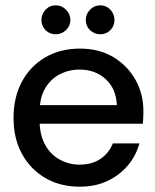

<svg xmlns="http://www.w3.org/2000/svg" viewBox="-20 -691 585 723"><path d="M280 12Q207 12 151 -20.5Q95 -53 63 -111Q31 -169 31 -247Q31 -325 62.5 -383.5Q94 -442 150.5 -475Q207 -508 281 -508Q354 -508 407.5 -475.5Q461 -443 490.5 -390Q520 -337 520 -272Q520 -262 519.5 -250Q519 -238 518 -225H104V-295H420Q417 -358 377.5 -393.5Q338 -429 280 -429Q239 -429 204.5 -411Q170 -393 149.5 -357.5Q129 -322 129 -267V-239Q129 -184 149.5 -146.5Q170 -109 205 -90Q240 -71 279 -71Q326 -71 358 -92.5Q390 -114 405 -151H505Q492 -104 461 -67.5Q430 -31 384.5 -9.5Q339 12 280 12ZM190 -562Q167 -562 151.5 -577.5Q136 -593 136 -616Q136 -638 151.5 -654.5Q167 -671 190 -671Q212 -671 228.5 -654.5Q245 -638 245 -616Q245 -593 228.5 -577.5Q212 -562 190 -562ZM358 -562Q335 -562 319 -577.5Q303 -593 303 -616Q303 -638 319 -654.5Q335 -671 358 -671Q380 -671 395.5 -654.5Q411 -638 411 -616Q411 -593 395.5 -577.5Q380 -562 358 -562Z"/></svg>

Font: DM Sans 36pt Medium
Style: Regular
Weight: 500
Designer: Colophon Foundry, Jonny Pinhorn
Foundry: Colophon Foundry
Version: Version 4.004;gftools[0.9.30]